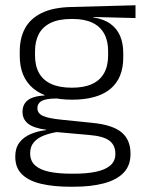

<svg xmlns="http://www.w3.org/2000/svg" viewBox="-20 -522 546 729"><path d="M253.5 -143.5Q157.5 -143.5 106.2 -186.2Q55 -229 55 -310V-327Q55 -377 74.8 -414Q94.5 -451 138 -472.5Q181.5 -494 252 -495.5L494.5 -502V-453.5L334.5 -457.5V-456Q375 -449.5 400 -431Q425 -412.5 436.5 -384.5Q448 -356.5 448 -320.5V-303.5Q448 -225 398.8 -184.2Q349.5 -143.5 253.5 -143.5ZM250.5 137.5H261Q309 137.5 344 130.2Q379 123 398.5 106.5Q418 90 418 62.5V61Q418 29.5 395.5 12.2Q373 -5 319 -9.5L184 -21.5L205 -22Q172.5 -17.5 147.8 -8Q123 1.5 108.8 18Q94.5 34.5 94.5 59.5V60.5Q94.5 89.5 114 106.5Q133.5 123.5 168.5 130.5Q203.5 137.5 250.5 137.5ZM247 187Q183.5 187 136.5 176Q89.5 165 63.8 140.2Q38 115.5 38 73.5V71.5Q38 40 53.8 19.2Q69.5 -1.5 96.5 -13Q123.5 -24.5 155.5 -28L155 -29.5Q108.5 -35.5 87 -52.2Q65.5 -69 65.5 -97V-97.5Q65.5 -116 74.2 -129.5Q83 -143 101.5 -150.5Q120 -158 149.5 -159.5V-168.5L230 -147L192 -148Q152.5 -147.5 137.2 -138.2Q122 -129 122 -111.5V-111Q122 -92 142.5 -82.2Q163 -72.5 213.5 -67.5L331 -55.5Q407 -48 441.2 -19.8Q475.5 8.5 475.5 61V63Q475.5 107 449 134.2Q422.5 161.5 374 174.2Q325.5 187 260 187ZM253 -189Q298.5 -189 329 -202.8Q359.5 -216.5 375 -244Q390.5 -271.5 390.5 -311V-328.5Q390.5 -367.5 375.2 -394.8Q360 -422 330.2 -436Q300.5 -450 255.5 -450H252Q202.5 -450 171.8 -434.8Q141 -419.5 127 -392Q113 -364.5 113 -328V-311.5Q113 -271.5 128.5 -244.2Q144 -217 175 -203Q206 -189 253 -189Z"/></svg>

Font: Anek Gujarati Medium Light
Style: Regular
Weight: 300
Version: Version 1.003